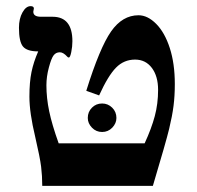

<svg xmlns="http://www.w3.org/2000/svg" viewBox="-20 -608 644 628"><path d="M551.8 -333Q551.8 -294.4 547.6 -261.7Q543.5 -229 533.2 -186.3Q522.9 -143.6 480 0H118.2Q118.2 -32.7 114.5 -62.7Q110.8 -92.8 95.2 -160.2Q76.2 -239.3 76.2 -292Q76.2 -339.4 83 -372.3Q89.8 -405.3 105 -439.9Q68.4 -439.9 55.2 -455.8Q42 -471.7 42 -517.1Q42 -546.9 53.5 -567.4Q64.9 -587.9 80.1 -587.9Q90.8 -587.9 90.8 -580.1L88.9 -569.8Q88.9 -553.2 113.8 -553.2H151.9Q216.8 -553.2 216.8 -473.1Q216.8 -455.6 213.1 -437.7Q209.5 -419.9 205.1 -419.9Q202.1 -419.9 200.2 -422.4Q187 -437 175.8 -437Q163.1 -437 155.5 -427.2Q147.9 -417.5 139.9 -387.5Q131.8 -357.4 131.8 -329.1Q131.8 -287.6 140.9 -244.1Q149.9 -200.7 171.9 -139.2H453.1Q475.6 -188 486.3 -228.3Q497.1 -268.6 497.1 -314Q497.1 -358.9 476.6 -386Q456.1 -413.1 421.9 -413.1Q385.3 -413.1 359.4 -386.7Q333.5 -360.4 304.2 -295.9L262.2 -311Q306.2 -452.1 343.3 -505.1Q380.4 -558.1 433.1 -558.1Q462.9 -558.1 491 -529.8Q519 -501.5 535.4 -450.7Q551.8 -399.9 551.8 -333ZM267.1 -222.2Q267.1 -242.2 280.8 -255.9Q294.4 -269.5 314 -269.5Q333 -269.5 346.9 -255.9Q360.8 -242.2 360.8 -222.2Q360.8 -204.6 347.2 -190.4Q333.5 -176.3 314 -176.3Q294.4 -176.3 280.8 -190.4Q267.1 -204.6 267.1 -222.2Z"/></svg>

Font: Tinos
Style: Bold
Weight: 700
Designer: Steve Matteson
Foundry: Monotype Imaging Inc.
Version: Version 1.23